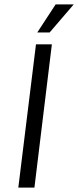

<svg xmlns="http://www.w3.org/2000/svg" viewBox="-20 -850 354 870"><path d="M136 0 215 -649H143L63 0ZM314 -830H232L149 -703H205Z"/></svg>

Font: Gamestation Condensed
Style: Italic
Weight: 400
Width: 3
Designer: Jonas Hecksher
Foundry: Jonas Hecksher, Playtypeª, e-types AS
Version: Version 1.003